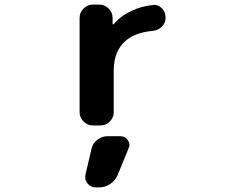

<svg xmlns="http://www.w3.org/2000/svg" viewBox="-20 -566 1040 835"><path d="M503.9 26.4Q524.4 26.4 536.1 43.9Q543 53.7 543 64.5Q543 71.3 539.1 79.1L491.2 196.3Q480.5 219.7 459 234.4Q437.5 249 411.1 249H396.5Q374 249 360.4 231.4Q350.6 218.8 350.6 204.1Q350.6 198.2 351.6 193.4L377.9 82Q382.8 57.6 402.8 42Q422.9 26.4 448.2 26.4ZM326.2 -488.3Q326.2 -511.7 343.3 -528.8Q360.4 -545.9 383.8 -545.9H412.1Q435.5 -545.9 452.6 -528.8Q469.7 -511.7 469.7 -488.3V-462.9Q469.7 -460.9 471.7 -460Q473.6 -459 474.6 -460.9Q503.9 -496.1 551.8 -518.6Q594.7 -539.1 643.6 -543.9Q646.5 -544.9 649.4 -544.9Q668.9 -544.9 683.6 -530.3Q700.2 -513.7 700.2 -489.3Q700.2 -465.8 683.6 -449.7Q667 -433.6 643.6 -431.6Q567.4 -424.8 525.4 -387.7Q474.6 -342.8 474.6 -258.8V-78.1Q474.6 -54.7 457.5 -37.6Q440.4 -20.5 417 -20.5H383.8Q360.4 -20.5 343.3 -37.6Q326.2 -54.7 326.2 -78.1Z"/></svg>

Font: Gen Jyuu Gothic Monospace Bold
Style: Bold
Weight: 700
Designer: [Source Han Sans]
Ryoko NISHIZUKA  (kana & ideographs); Paul D. Hunt (Latin, Greek & Cyrillic); Wenlong ZHANG  (bopomofo
Version: Version 1.002.20150607